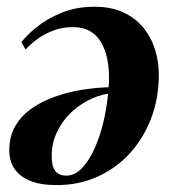

<svg xmlns="http://www.w3.org/2000/svg" viewBox="-20 -534 508 570"><path d="M43.5 -408.5Q58.5 -429 88.8 -453.5Q119 -478 162.5 -496Q206 -514 261 -514Q309.5 -514 345.5 -497.5Q381.5 -481 405 -452.5Q428.5 -424 440 -387.8Q451.5 -351.5 451.5 -312Q451.5 -243 429 -183.5Q406.5 -124 365.8 -79.2Q325 -34.5 269.5 -9.5Q214 15.5 148.5 15.5Q99 15.5 68 2.2Q37 -11 22.2 -34Q7.5 -57 7.5 -87.5Q7.5 -130 26.2 -161.2Q45 -192.5 76.5 -213.8Q108 -235 146.5 -248.2Q185 -261.5 225.8 -267.8Q266.5 -274 302.5 -275Q305.5 -310 301.2 -342.2Q297 -374.5 285 -399.5Q273 -424.5 251.2 -439Q229.5 -453.5 196.5 -453.5Q166.5 -453.5 140.8 -444.2Q115 -435 93.8 -420Q72.5 -405 56 -387ZM176 -12.5Q202 -12.5 223 -34.5Q244 -56.5 260.2 -92.2Q276.5 -128 286.8 -171Q297 -214 301 -256Q270 -251 240 -235.2Q210 -219.5 186 -195Q162 -170.5 147.8 -139Q133.5 -107.5 133.5 -71Q133.5 -39 144.8 -25.8Q156 -12.5 176 -12.5Z"/></svg>

Font: Merriweather 144pt
Style: Bold Italic
Weight: 700
Italic angle: -7.8°
Version: Version 2.101